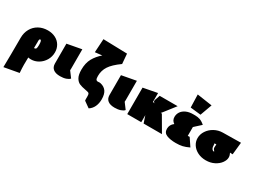

<svg xmlns="http://www.w3.org/2000/svg" viewBox="-54 -1522 3474 2612"><g transform="rotate(30 1682.5 -216.0)"><path d="M530 -235Q530 -167 496.5 -110.5Q463 -54 408.5 -21.5Q354 11 294 11Q270 11 250 6L249 46L248 121Q248 169 254 247L22 289Q26 122 26 -173Q26 -253 61 -315.5Q96 -378 158 -412.5Q220 -447 299 -447Q368 -447 420.5 -419.5Q473 -392 501.5 -343.5Q530 -295 530 -235ZM292 -213Q292 -288 271 -288Q261 -288 257.5 -279.5Q254 -271 254 -252Q254 -247 254.5 -237Q255 -227 254 -219L253 -144Q277 -144 284.5 -157.5Q292 -171 292 -213Z M898 -37Q881 -16 842 -2.5Q803 11 750 11Q679 11 642.5 -18Q606 -47 605 -102V-416L831 -458V-143Q831 -143 830.5 -143.5Q830 -144 830 -144Q830 -144 830 -128ZM831 -140V-143Q831 -142 831.5 -141.5Q832 -141 831 -140Z M1400 1Q1400 65 1376.5 115.5Q1353 166 1307 195L1214 129Q1211 124 1211 99Q1211 92 1211 63.5Q1211 35 1206 24.5Q1201 14 1190 9Q1179 5 1162.5 2Q1146 -1 1138 -3Q1081 -13 1045 -28.5Q1009 -44 983.5 -87Q958 -130 958 -212Q958 -317 998 -389Q1038 -461 1108 -521L998 -509L1011 -721L1387 -711L1400 -554H1398Q1286 -474 1241 -405Q1196 -336 1196 -252Q1196 -210 1205 -196Q1214 -182 1231 -182Q1238 -182 1245 -183Q1252 -184 1260 -184Q1266 -184 1276 -182Q1336 -169 1368 -125.5Q1400 -82 1400 1Z M1755 -37Q1738 -16 1699 -2.5Q1660 11 1607 11Q1536 11 1499.5 -18Q1463 -47 1462 -102V-416L1688 -458V-143Q1688 -143 1687.5 -143.5Q1687 -144 1687 -144Q1687 -144 1687 -128ZM1688 -140V-143Q1688 -142 1688.5 -141.5Q1689 -141 1688 -140Z M2058 0 2021 -111V0H1801V-416L2021 -458V-316H2061Q2044 -316 2036.5 -321.5Q2029 -327 2029 -343Q2029 -350 2030 -354L2059 -436H2341L2209 -267L2188 -242H2205L2346 0Z M2772 -36Q2715 -9 2671.5 1Q2628 11 2567 11Q2481 11 2424.5 -12Q2368 -35 2368 -98Q2368 -163 2423 -203Q2376 -233 2376 -289Q2376 -333 2400 -369Q2424 -405 2470 -426Q2516 -447 2579 -447H2612Q2650 -447 2686.5 -435Q2723 -423 2764 -387L2662 -294V-155Q2669 -155 2691 -157ZM2504 -509 2498 -711 2735 -676 2668 -491Z M3316 -243 3274 -245Q3292 -211 3292 -179Q3292 -137 3260 -92.5Q3228 -48 3170 -18.5Q3112 11 3039 11Q2968 11 2911.5 -17Q2855 -45 2823.5 -92.5Q2792 -140 2792 -196Q2792 -257 2827.5 -311Q2863 -365 2923 -398Q2983 -431 3053 -432L3336 -436ZM3054 -201Q3054 -228 3057 -249H3035Q3030 -249 3028 -250Q3030 -244 3030 -237Q3030 -189 3043 -168.5Q3056 -148 3075 -148Q3084 -148 3077 -155.5Q3070 -163 3062 -174Q3054 -185 3054 -201Z"/></g></svg>

Font: Ysabeau Black
Style: Regular
Weight: 900
Designer: Christian Thalmann (Catharsis Fonts)
Version: Version 0.003